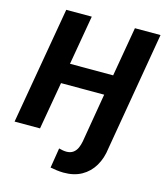

<svg xmlns="http://www.w3.org/2000/svg" viewBox="-132 -810 966 1125"><g transform="rotate(15 350.5 -248.0)"><path d="M128.9 -710.9H283.7L231.9 -411.1H493.7L545.4 -710.9H700.7L577.6 9.3Q570.3 70.3 542.7 116.9Q515.1 163.6 469 189.5Q422.9 215.3 358.9 214.8Q338.4 214.4 318.6 211.9Q298.8 209.5 279.3 205.6L298.8 84.5Q310.5 87.9 322.3 89.8Q334 91.8 346.2 91.8Q370.1 91.3 385.7 79.6Q401.4 67.9 409.7 49.1Q418 30.3 421.9 9.3L472.2 -288.1H210.4L160.2 0H5.9Z"/></g></svg>

Font: Roboto ExtraBold
Style: Italic
Weight: 800
Designer: Christian Robertson
Foundry: Google
Version: Version 3.009; 2024